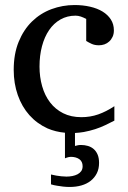

<svg xmlns="http://www.w3.org/2000/svg" viewBox="-20 -514 506 759"><path d="M371.6 129.9Q371.6 153.3 362.8 170.9Q354 188.5 338.6 200.7Q323.2 212.9 302 219Q280.8 225.1 255.4 225.1Q242.2 225.1 229.2 223.6Q216.3 222.2 205.6 220.2Q192.9 218.3 181.6 214.8V175.8Q191.9 178.2 202.6 180.2Q211.9 181.6 222.4 182.9Q232.9 184.1 242.7 184.1Q254.4 184.1 265.9 181.9Q277.3 179.7 286.4 175Q295.4 170.4 301 162.6Q306.6 154.8 306.6 143.1Q306.6 124.5 293.5 115.2Q280.3 106 259.8 106Q255.9 106 252 106.9Q248 107.9 244.6 108.9L236.8 111.8V10.7Q199.7 7.3 168 -6.3Q126 -25.4 96.2 -58.8Q66.4 -92.3 50.3 -138.2Q34.2 -184.1 34.2 -237.8Q34.2 -300.8 53.7 -348.6Q73.2 -396.5 106.4 -429Q139.6 -461.4 183.3 -477.8Q227.1 -494.1 274.9 -494.1Q307.6 -494.1 336.2 -487.5Q364.7 -481 385.5 -468.3Q406.2 -455.6 418.2 -437Q430.2 -418.5 430.2 -394Q430.2 -379.4 425 -368.4Q419.9 -357.4 411.6 -349.9Q403.3 -342.3 392.8 -338.6Q382.3 -335 371.1 -335Q354.5 -335 342.3 -340.6Q330.1 -346.2 320.8 -352.1V-439Q310.5 -444.8 299.6 -448.5Q288.6 -452.1 278.8 -452.1Q245.6 -452.1 219 -437Q192.4 -421.9 174.1 -395Q155.8 -368.2 146 -331.3Q136.2 -294.4 136.2 -251Q136.2 -209.5 146.7 -172.9Q157.2 -136.2 178 -109.1Q198.7 -82 229.7 -66.4Q260.7 -50.8 301.8 -50.8Q336.9 -50.8 368.4 -61.8Q399.9 -72.8 432.1 -94.2V-37.1Q415 -28.3 396.2 -19.3Q377.4 -10.3 356.2 -3.4Q335 3.4 311.5 7.8Q294.4 10.7 276.4 11.7V63Q281.7 62 286.6 60.5Q291.5 59.1 299.8 59.1Q314.9 59.1 327.9 63Q340.8 66.9 350.6 75.4Q360.4 84 366 97.4Q371.6 110.8 371.6 129.9Z"/></svg>

Font: BabelStone Ogham Pictish
Style: Regular
Weight: 400
Designer: Andrew West
Foundry: BabelStone
Version: Version 1.02 March 14, 2022